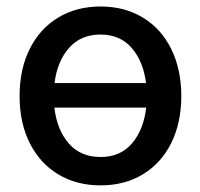

<svg xmlns="http://www.w3.org/2000/svg" viewBox="-20 -557 614 588"><path d="M40 -262.7Q40 -344.7 70.8 -406.7Q101.6 -468.8 157.7 -502.9Q213.9 -537.1 288.1 -537.1Q361.8 -537.1 418 -502.9Q474.1 -468.8 504.6 -406.5Q535.2 -344.2 535.2 -262.7Q535.2 -181.2 504.6 -119.4Q474.1 -57.6 418 -23.4Q361.8 10.7 288.1 10.7Q213.9 10.7 157.7 -23.4Q101.6 -57.6 70.8 -119.4Q40 -181.2 40 -262.7ZM427.7 -227.5H146.5Q154.3 -159.7 190.4 -117.9Q226.6 -76.2 288.1 -76.2Q348.6 -76.2 384.3 -117.9Q419.9 -159.7 427.7 -227.5ZM427.2 -302.7Q418.9 -369.1 383.3 -410.2Q347.7 -451.2 288.1 -451.2Q227.5 -451.2 191.4 -410.2Q155.3 -369.1 147 -302.7Z"/></svg>

Font: Pretendard Std Medium
Style: Regular
Weight: 500
Designer: Base glyphs from Inter by Rasmus Andersson; Hangeul glyphs from Noto Sans CJK(Source Han Sans) by Jang Soo-young and Kan
Foundry: Kil Hyung-jin
Version: Version 1.309